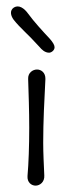

<svg xmlns="http://www.w3.org/2000/svg" viewBox="-20 -583 228 603"><path d="M119.1 -32.2C117.7 -66.4 115.7 -100.6 115.7 -135.3C115.7 -200.7 119.1 -267.1 122.6 -335C123 -355.5 108.9 -364.7 96.2 -364.7C83 -364.7 67.4 -354.5 68.4 -335C69.8 -291 71.8 -235.8 71.8 -181.6C71.8 -125 69.8 -68.8 66.4 -30.3C64.9 -9.8 79.1 0 91.8 0C105 0 120.6 -11.2 119.1 -32.2ZM68.4 -540C56.2 -557.1 39.6 -568.8 23.9 -559.6C8.8 -549.8 14.2 -532.7 22.9 -521C44.4 -493.7 66.4 -477.5 104.5 -435.1C110.8 -427.7 120.6 -417.5 134.3 -417.5C140.6 -417.5 151.4 -424.3 151.4 -434.6C151.4 -441.4 146 -450.2 136.7 -460.9C114.7 -484.4 86.9 -514.6 68.4 -540Z"/></svg>

Font: Pompiere 
Style: Regular
Weight: 400
Designer: Karolina Lach
Foundry: Sorkin Type Co.
Version: Version 1.001